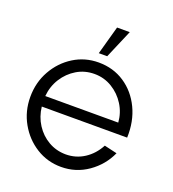

<svg xmlns="http://www.w3.org/2000/svg" viewBox="-131 -800 819 911"><g transform="rotate(20 279.0 -344.0)"><path d="M280 13Q211 13 154.2 -22.5Q97.5 -58 63.8 -117.8Q30 -177.5 30 -250Q30 -323 63.8 -383Q97.5 -443 154.2 -478.5Q211 -514 280 -514Q354 -514 411 -476.2Q468 -438.5 499.5 -373Q531 -307.5 528 -225H97Q102.5 -175.5 128 -136Q153.5 -96.5 192.8 -73.8Q232 -51 280 -50.5Q332 -50.5 374 -77.8Q416 -105 441.5 -153L506 -138Q476 -71.5 415.5 -29.2Q355 13 280 13ZM95.5 -277.5H464Q460.5 -326 435 -366.5Q409.5 -407 369 -431.5Q328.5 -456 280 -456Q231 -456 191 -432Q151 -408 125.5 -367.8Q100 -327.5 95.5 -277.5ZM264.5 -555.5 304.5 -699.5H368.5L307 -555.5Z"/></g></svg>

Font: Urbanist Light
Style: Regular
Weight: 300
Designer: Corey Hu
Foundry: Corey Hu
Version: Version 1.330; ttfautohint (v1.8.4.7-5d5b)